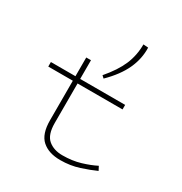

<svg xmlns="http://www.w3.org/2000/svg" viewBox="-155 -754 833 880"><g transform="rotate(30 262.0 -314.0)"><path d="M286 11Q225 11 190 -20Q155 -51 155 -124V-333H25V-357H155V-456H180V-357H418V-333H180V-124Q180 -62 209 -37.5Q238 -13 284 -13Q336 -13 379 -26Q422 -39 453 -55L464 -34Q431 -19 385 -4Q339 11 286 11ZM352 -639 378 -637Q380 -579 354.5 -523.5Q329 -468 272 -412L260 -423Q309 -480 330.5 -530.5Q352 -581 352 -639Z"/></g></svg>

Font: Padyakke Expanded One
Style: Regular
Weight: 400
Designer: James Puckett
Foundry: Dunwich Type Founders
Version: Version 1.500; ttfautohint (v1.8.4.7-5d5b)